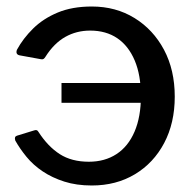

<svg xmlns="http://www.w3.org/2000/svg" viewBox="-20 -560 598 590"><path d="M262 -540Q336 -540 393.5 -504.5Q451 -469 484 -407Q517 -345 517 -263Q517 -182 484.5 -120.5Q452 -59 394.5 -24.5Q337 10 262 10Q215 10 177.5 -2Q140 -14 111 -33.5Q82 -53 61.5 -78Q41 -103 27 -128Q23 -140 32 -143L84 -159Q94 -163 98 -155Q127 -110 163.5 -86.5Q200 -63 253 -63Q302 -63 338 -86.5Q374 -110 393.5 -155.5Q413 -201 413 -265Q413 -329 394 -374Q375 -419 340.5 -442.5Q306 -466 257 -466Q215 -466 180.5 -446.5Q146 -427 120 -386Q117 -381 114 -379Q111 -377 106 -378L40 -390Q27 -393 32 -407Q51 -442 82 -472.5Q113 -503 157.5 -521.5Q202 -540 262 -540ZM461 -244H169V-305H461Z"/></svg>

Font: Libre Franklin Medium
Style: Regular
Weight: 500
Designer: Pablo Impallari, Rodrigo Fuenzalida, Nhung Nguyen
Foundry: Impallari Type
Version: Version 3.000